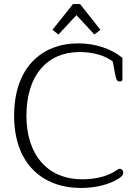

<svg xmlns="http://www.w3.org/2000/svg" viewBox="-20 -921 687 952"><path d="M270 -750 359 -846 448 -750 478 -773 377 -901H342L240 -773ZM382 11C458 11 524 -8 564 -33C578 -41 591 -51 591 -65C591 -75 584 -84 574 -84C568 -84 564 -81 555 -75C509 -44 448 -32 386 -32C222 -32 111 -147 111 -347C111 -548 214 -663 375 -663C439 -663 500 -647 539 -616L552 -547C556 -526 561 -517 574 -517C584 -517 587 -522 587 -529V-634C535 -678 453 -706 369 -706C185 -706 50 -584 50 -347C50 -111 189 11 382 11Z"/></svg>

Font: Maitree Light
Style: Regular
Weight: 300
Designer: CadsonDemak Team
Foundry: CadsonDemak
Version: Version 1.000;PS 001.000;hotconv 1.0.88;makeotf.lib2.5.64775